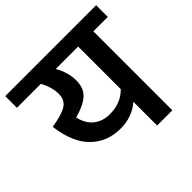

<svg xmlns="http://www.w3.org/2000/svg" viewBox="-191 -863 1035 1035"><g transform="rotate(-45 326.5 -345.5)"><path d="M673 -691V-602H563V0H447V-181Q385 -127 296 -127Q195 -127 128 -193Q61 -259 44 -393Q122 -405 157.5 -426.5Q193 -448 193 -497Q193 -545 163 -602H-20V-691ZM447 -277V-602H276Q311 -541 311 -480Q311 -422 276.5 -390.5Q242 -359 169 -339Q182 -282 219 -252.5Q256 -223 312 -223Q393 -223 447 -277Z"/></g></svg>

Font: FiraGO Medium
Style: Regular
Weight: 500
Designer: bBox Type
Foundry: bBox Type GmbH
Version: Version 1.001;PS 001.001;hotconv 1.0.88;makeotf.lib2.5.64775